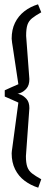

<svg xmlns="http://www.w3.org/2000/svg" viewBox="-20 -718 238 889"><path d="M157 151Q122 140 94 119Q66 98 50 66Q34 34 34 -8Q34 -10 35 -20Q36 -30 37 -34L65 -243Q49 -250 34 -257Q19 -264 2 -271V-300Q19 -308 34 -314.5Q49 -321 65 -328L39 -501Q38 -505 36 -520Q34 -535 34 -539Q34 -581 49.5 -612.5Q65 -644 92.5 -665.5Q120 -687 156 -698L171 -661Q144 -646 128.5 -633.5Q113 -621 107 -603Q101 -585 101 -552L116 -352Q116 -323 102.5 -308Q89 -293 75 -288Q61 -283 60 -284Q62 -285 76 -279.5Q90 -274 103 -259.5Q116 -245 116 -217L100 5Q100 37 106.5 55Q113 73 128.5 85Q144 97 171 112Z"/></svg>

Font: Faustina Light Light
Style: Regular
Weight: 300
Version: Version 1.200